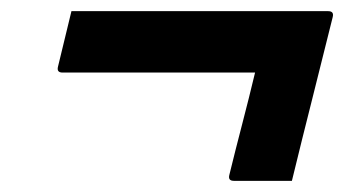

<svg xmlns="http://www.w3.org/2000/svg" viewBox="-20 -465 640 344"><path d="M108 -445H568Q579 -445 576 -434Q558 -361 539.5 -288Q521 -215 503 -141H399Q388 -141 391 -152Q402 -197 414 -243Q426 -289 437 -335H92Q81 -335 84 -346Z"/></svg>

Font: Recursive Sn Lnr St SmB
Style: Italic
Weight: 600
Italic angle: -15°
Version: Version 1.079;hotconv 1.0.112;makeotfexe 2.5.65598; ttfautoh